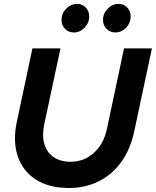

<svg xmlns="http://www.w3.org/2000/svg" viewBox="-20 -946 792 976"><path d="M329.4 9.6Q229.6 9.6 162.9 -32.9Q96.3 -75.4 70.3 -151.8Q44.4 -228.2 65.8 -328L144.8 -700H287.4L204.9 -314Q192.8 -256.9 205.5 -214Q218.2 -171.1 252.7 -147.4Q287.2 -123.7 338.9 -123.7Q407.1 -123.7 457.4 -169.2Q507.7 -214.8 523.5 -290.9L610.5 -700H752.3L662.2 -277.8Q642.9 -187.3 596.8 -123.1Q550.6 -59 482.7 -24.7Q414.7 9.6 329.4 9.6ZM355.1 -781Q328.2 -781 310.5 -799.2Q292.8 -817.4 292.8 -844.9Q292.8 -878.2 316.6 -902.2Q340.4 -926.2 372.5 -926.2Q398.5 -926.2 416 -907.8Q433.4 -889.5 433.4 -862.2Q433.4 -829.7 409.8 -805.3Q386.1 -781 355.1 -781ZM566 -781Q540.2 -781 521.9 -799.2Q503.7 -817.4 503.7 -844.9Q503.7 -877.4 527.7 -901.8Q551.7 -926.2 583.7 -926.2Q609.5 -926.2 626.9 -907.8Q644.3 -889.5 644.3 -862.2Q644.3 -829.7 620.9 -805.3Q597.4 -781 566 -781Z"/></svg>

Font: Red Hat Display
Style: Italic
Weight: 300
Italic angle: -12°
Designer: Pentagram, MCKL
Foundry: Pentagram, MCKL
Version: Version 1.023